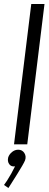

<svg xmlns="http://www.w3.org/2000/svg" viewBox="-30 -720 244 958"><path d="M106 0H40L126 -700H192ZM11 65Q16 50 30 38.5Q44 27 61 27Q81 27 91.5 43.5Q102 60 95 80Q92 88 81 107Q70 126 56 148.5Q42 171 29.5 190.5Q17 210 12 218L-10 203Q-5 197 5 181.5Q15 166 26 146.5Q37 127 45 110Q26 113 16 99Q6 85 11 65Z"/></svg>

Font: Kulim Park Light
Style: Italic
Weight: 300
Italic angle: -8°
Designer: Noponies / Dale Sattler
Foundry: Noponies
Version: Version 1.000; ttfautohint (v1.8.3)